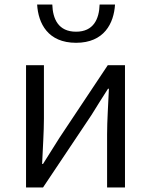

<svg xmlns="http://www.w3.org/2000/svg" viewBox="-20 -828 667 848"><path d="M95 0H170L384 -320C404 -353 436 -403 457 -436H461C458 -366 453 -294 453 -235V0H532V-540H456L243 -220C223 -187 190 -137 170 -104H166C169 -174 174 -247 174 -304V-540H95ZM316 -639C440 -639 483 -725 488 -808H420C418 -744 393 -688 316 -688C238 -688 213 -744 211 -808H144C149 -725 191 -639 316 -639Z"/></svg>

Font: Source Han Sans JP Normal
Style: Regular
Weight: 350
Designer: Ryoko NISHIZUKA 西塚涼子 (kana, bopomofo & ideographs); Paul D. Hunt (Latin, Greek & Cyrillic); Sandoll Communications 산돌커뮤니
Foundry: Adobe
Version: Version 2.002;hotconv 1.0.116;makeotfexe 2.5.65601